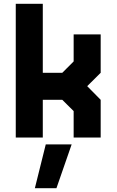

<svg xmlns="http://www.w3.org/2000/svg" viewBox="-20 -720 610 1005"><path d="M62.5 0V-700H204V-339H306L365.5 -398.5V-540H507V-339L436.5 -269L507 -197.5V0H365.5V-138.5L306 -197.5H204V0ZM134 -71H133.5V-269.5H341.5L435 -172V-71H434.5V-172L341.5 -269.5L435 -363V-470H435.5V-363L341.5 -269.5H133.5V-629.5H134ZM162.5 265 219.5 36H355L275.5 265ZM234 212H233.5L267.5 102H268Z"/></svg>

Font: Tourney Black
Style: Regular
Weight: 900
Version: Version 1.015